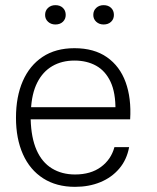

<svg xmlns="http://www.w3.org/2000/svg" viewBox="-20 -716 610 745"><path d="M271 9Q199 9 147.5 -24Q96 -57 69 -117.5Q42 -178 42 -259Q42 -341 68.5 -401.5Q95 -462 145.5 -495.5Q196 -529 269 -529Q345 -529 395 -494Q445 -459 467.5 -397Q490 -335 485 -253H99Q101 -181 122 -133.5Q143 -86 181.5 -62.5Q220 -39 271 -39Q332 -39 371.5 -68Q411 -97 424 -145H481Q472 -96 442.5 -61.5Q413 -27 369 -9Q325 9 271 9ZM100 -289 93 -300H435L428 -287Q429 -356 409 -398.5Q389 -441 353 -461Q317 -481 269 -481Q220 -481 183 -459.5Q146 -438 124.5 -395.5Q103 -353 100 -289ZM382 -621Q365 -621 353.5 -631.5Q342 -642 342 -658Q342 -675 353.5 -685.5Q365 -696 382 -696Q400 -696 411 -685.5Q422 -675 422 -658Q422 -642 411 -631.5Q400 -621 382 -621ZM195 -621Q178 -621 166.5 -631.5Q155 -642 155 -658Q155 -675 166.5 -685.5Q178 -696 195 -696Q213 -696 224 -685.5Q235 -675 235 -658Q235 -642 224 -631.5Q213 -621 195 -621Z"/></svg>

Font: Mona Sans Light
Style: Regular
Weight: 300
Designer: Deni Anggara
Foundry: GitHub
Version: Version 2.000